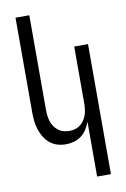

<svg xmlns="http://www.w3.org/2000/svg" viewBox="-102 -794 704 1069"><g transform="rotate(-10 250.0 -260.0)"><path d="M358 215V-95Q350 -73 337.5 -53Q325 -33 306.5 -19Q288 -5 265 1.5Q242 8 219 8Q194 8 170.5 1Q147 -6 128 -22Q109 -38 96.5 -59Q84 -80 76.5 -103.5Q69 -127 66.5 -151.5Q64 -176 64 -200V-735H142V-200Q142 -183 144 -166.5Q146 -150 151 -134.5Q156 -119 165.5 -105Q175 -91 188 -81Q201 -71 217 -66.5Q233 -62 250 -62Q267 -62 283 -66.5Q299 -71 312 -81Q325 -91 334.5 -105Q344 -119 349 -134.5Q354 -150 356 -166.5Q358 -183 358 -200V-520H436V215Z"/></g></svg>

Font: Iosevka Fixed
Style: Regular
Weight: 400
Monospace: yes
Designer: Belleve Invis
Foundry: Belleve Invis
Version: Version 33.2.4